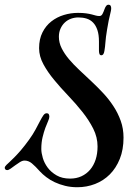

<svg xmlns="http://www.w3.org/2000/svg" viewBox="-35 -680 538 805"><path d="M292 -626Q312 -626 325.9 -624Q339.8 -622.1 349.9 -619.4Q359.9 -616.7 367.2 -614.7Q374.5 -612.8 381.8 -612.8Q390.1 -612.8 394.8 -621.6Q399.4 -630.4 403.8 -643.1Q410.2 -660.2 418.9 -660.2Q426.8 -660.2 429 -655.3Q431.2 -650.4 431.2 -646Q431.2 -640.1 429.9 -634Q428.7 -627.9 426.3 -618.2Q423.8 -608.4 420.7 -593.8Q417.5 -579.1 414.1 -557.1Q411.1 -539.1 409.4 -525.9Q407.7 -512.7 407 -502.4Q406.2 -492.2 405.3 -483.9Q404.3 -475.6 402.8 -466.8Q399.9 -448.2 390.1 -448.2Q383.8 -448.2 381.8 -454.3Q379.9 -460.4 379.9 -467.8V-505.9Q379.9 -534.7 373.3 -554.2Q366.7 -573.7 355.2 -585.4Q343.8 -597.2 327.9 -602.1Q312 -606.9 293.9 -606.9Q277.8 -606.9 262.9 -601.6Q248 -596.2 236.8 -585.7Q225.6 -575.2 218.8 -560.1Q211.9 -544.9 211.9 -525.9Q211.9 -501 223.6 -477.5Q235.4 -454.1 254.4 -431.6Q273.4 -409.2 297.6 -386.5Q321.8 -363.8 347.4 -339.8Q373 -315.9 397.2 -290Q421.4 -264.2 440.4 -235.1Q459.5 -206.1 471.2 -173.3Q482.9 -140.6 482.9 -103Q482.9 -52.7 467.3 -13.9Q451.7 24.9 425.3 51.3Q398.9 77.6 363.8 91.3Q328.6 105 289.1 105Q261.7 105 238 99.1Q214.4 93.3 194.6 84Q174.8 74.7 159.2 62.7Q143.6 50.8 132.8 39.1Q112.8 16.6 98.6 4.9Q84.5 -6.8 67.9 -6.8Q59.1 -6.8 48.8 -0.5Q38.6 5.9 28.6 13.2Q18.6 20.5 9.8 26.9Q1 33.2 -4.9 33.2Q-10.3 33.2 -12.7 30Q-15.1 26.9 -15.1 23.9Q-15.1 18.1 -7.8 11.2Q-4.9 8.3 3.7 0.5Q12.2 -7.3 24.9 -20Q37.6 -32.7 53.5 -51.3Q69.3 -69.8 86.9 -94.2Q103.5 -117.2 114.3 -137.5Q125 -157.7 132.8 -172.6Q140.6 -187.5 146.7 -196.3Q152.8 -205.1 160.2 -205.1Q167.5 -205.1 169.7 -200.7Q171.9 -196.3 171.9 -190.9Q171.9 -183.6 166.5 -171.9Q161.1 -160.2 155 -143.6Q148.9 -127 143.6 -105Q138.2 -83 138.2 -55.2Q138.2 -39.1 144.5 -17.6Q150.9 3.9 165 22.9Q179.2 42 202.4 55.4Q225.6 68.8 258.8 68.8Q285.2 68.8 306.4 59.1Q327.6 49.3 342.8 31.5Q357.9 13.7 366 -11Q374 -35.6 374 -65.9Q374 -104.5 356 -140.4Q337.9 -176.3 310.5 -210.7Q283.2 -245.1 251.5 -278.3Q219.7 -311.5 192.4 -344.5Q165 -377.4 147 -410.6Q128.9 -443.8 128.9 -478Q128.9 -516.1 143.1 -544.2Q157.2 -572.3 180.4 -590.3Q203.6 -608.4 232.7 -617.2Q261.7 -626 292 -626Z"/></svg>

Font: Henny Penny
Style: Regular
Weight: 400
Version: Version 1.001